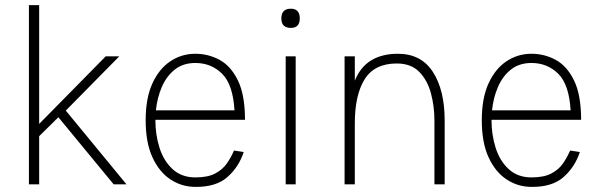

<svg xmlns="http://www.w3.org/2000/svg" viewBox="-20 -720 2353 750"><path d="M93 -700H133V-236L393 -500H446L237 -288L474 0H424L208 -262L133 -188V0H93Z M894 -132 932 -126Q913 -68 868.5 -28.5Q824 11 743 10Q690 10 646 -19Q602 -48 575.5 -105.5Q549 -163 549 -250Q549 -337 575.5 -394.5Q602 -452 646 -481Q690 -510 743 -510Q794 -510 838 -486Q882 -462 909.5 -405.5Q937 -349 937 -252H587V-250Q587 -194 603 -143Q619 -92 654 -59.5Q689 -27 743 -27Q792 -27 821 -42.5Q850 -58 866.5 -82Q883 -106 894 -132ZM743 -474Q695 -474 662.5 -448Q630 -422 612 -380Q594 -338 589 -289H896Q890 -390 847.5 -432Q805 -474 743 -474Z M1079 -648Q1079 -686 1116 -686Q1151 -686 1151 -648Q1151 -611 1116 -611Q1079 -611 1079 -648ZM1096 -500H1135V0H1096Z M1326 0V-500H1366V-405Q1388 -459 1430.5 -484.5Q1473 -510 1534 -510Q1625 -510 1671 -439Q1717 -368 1717 -249V0H1677V-249Q1677 -304 1663.5 -355Q1650 -406 1618 -439Q1586 -472 1530 -472Q1443 -472 1404.5 -410.5Q1366 -349 1366 -238V0Z M2207 -132 2245 -126Q2226 -68 2181.5 -28.5Q2137 11 2056 10Q2003 10 1959 -19Q1915 -48 1888.5 -105.5Q1862 -163 1862 -250Q1862 -337 1888.5 -394.5Q1915 -452 1959 -481Q2003 -510 2056 -510Q2107 -510 2151 -486Q2195 -462 2222.5 -405.5Q2250 -349 2250 -252H1900V-250Q1900 -194 1916 -143Q1932 -92 1967 -59.5Q2002 -27 2056 -27Q2105 -27 2134 -42.5Q2163 -58 2179.5 -82Q2196 -106 2207 -132ZM2056 -474Q2008 -474 1975.5 -448Q1943 -422 1925 -380Q1907 -338 1902 -289H2209Q2203 -390 2160.5 -432Q2118 -474 2056 -474Z"/></svg>

Font: Haskoy ExtraLight
Style: Regular
Weight: 200
Designer: Ertekin Erdin
Foundry: Ertekin Erdin
Version: Version 2.000; ttfautohint (v1.8.4.7-5d5b)